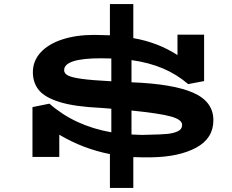

<svg xmlns="http://www.w3.org/2000/svg" viewBox="-20 -786 1148 952"><path d="M1038 -190Q1038 -100 953 -54Q868 -8 731 -6Q699 -5 641 -7V146H525V-22Q392 -48 274 -118V-8H141V-255L225 -272Q350 -162 532 -130V-247L481 -251Q350 -257 276 -280Q202 -303 172.5 -339.5Q143 -376 143 -428Q143 -484 181.5 -526Q220 -568 289 -590.5Q358 -613 447 -613Q475 -613 525 -611V-766H641V-597Q762 -576 860 -513V-614H992V-384L913 -369Q856 -418 787 -447Q718 -476 632 -488V-378Q839 -370 938.5 -326Q1038 -282 1038 -190ZM532 -383V-496Q515 -497 481 -497Q298 -497 298 -438Q298 -422 316.5 -412Q335 -402 385 -395Q435 -388 532 -383ZM883 -167Q883 -193 827 -208.5Q771 -224 632 -238V-120L633 -119Q669 -117 685 -117L718 -118Q778 -119 809 -122Q840 -125 861.5 -135Q883 -145 883 -167Z"/></svg>

Font: BioRhyme Expanded ExtraBold
Style: Regular
Weight: 800
Width: 7
Designer: Aoife Mooney
Foundry: Aoife Mooney Type
Version: Version 1.000